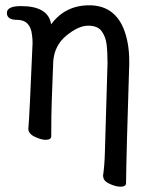

<svg xmlns="http://www.w3.org/2000/svg" viewBox="-20 -512 583 725"><path d="M435 193Q418 193 394.5 182.5Q371 172 370 156L369 153Q375 110 376 65L386 -274Q386 -316 382.5 -344.5Q379 -373 364 -394Q349 -415 313 -415Q276 -415 230.5 -377.5Q185 -340 181 -279Q174 -104 174 -74Q174 -10 173.5 3Q173 16 152 16Q136 16 111.5 4.5Q87 -7 87 -26Q91 -64 103 -350Q103 -364 101 -379Q95 -437 45 -437Q6 -437 6 -463Q6 -489 59 -489Q163 -489 173 -420Q226 -492 317 -492Q408 -492 445 -408Q468 -354 468 -281V-270Q457 73 456 179Q456 193 435 193Z"/></svg>

Font: LXGW WenKai Lite Medium
Style: Regular
Weight: 500
Designer: LXGW / Fontworks Inc.
Foundry: LXGW / Fontworks Inc.
Version: Version 1.511; March 25, 2025